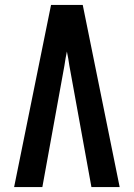

<svg xmlns="http://www.w3.org/2000/svg" viewBox="-20 -755 540 775"><path d="M37 0 186 -735H314L463 0H349L260 -490Q258 -504 255.5 -518.5Q253 -533 250 -547Q247 -533 244.5 -518.5Q242 -504 240 -490L151 0Z"/></svg>

Font: Iosevka SS18
Style: Bold
Weight: 700
Monospace: yes
Designer: Belleve Invis
Foundry: Belleve Invis
Version: Version 25.1.1; ttfautohint (v1.8.4)